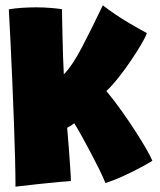

<svg xmlns="http://www.w3.org/2000/svg" viewBox="-20 -683 598 719"><path d="M38 16Q38 -25 36.5 -87.5Q35 -150 32.2 -224.5Q29.5 -299 26.2 -376Q23 -453 19.5 -523.5Q16 -594 13 -648Q35 -652 63.2 -653.8Q91.5 -655.5 115.5 -655.5Q145.5 -655.5 171.5 -653.2Q197.5 -651 212 -648.5Q212 -635 212.8 -606.5Q213.5 -578 214.2 -542Q215 -506 216.2 -469.5Q217.5 -433 219 -404.5Q250 -435.5 287 -506.2Q324 -577 365 -663Q415 -625 462.5 -597.2Q510 -569.5 530 -559Q525.5 -545 509.5 -517.8Q493.5 -490.5 471.5 -457.8Q449.5 -425 425 -394Q400.5 -363 378.5 -342Q407.5 -307 435.8 -267.2Q464 -227.5 488 -190.2Q512 -153 528.5 -124Q545 -95 550.5 -81Q535 -71 504.2 -54.5Q473.5 -38 438.5 -22.2Q403.5 -6.5 375 2.5Q367 -17.5 351.8 -48.5Q336.5 -79.5 318.8 -113Q301 -146.5 284.8 -175.8Q268.5 -205 258 -221.5Q250 -215 244.2 -211.8Q238.5 -208.5 231.5 -204.5Q234.5 -170.5 237.8 -128.2Q241 -86 243.2 -51.2Q245.5 -16.5 245.5 -5Q234.5 -4.5 201.2 -1.5Q168 1.5 124.5 6.2Q81 11 38 16Z"/></svg>

Font: Grandstander Black
Style: Regular
Weight: 900
Designer: Tyler Finck
Foundry: Etcetera Type Co
Version: Version 1.200; ttfautohint (v1.8.3)